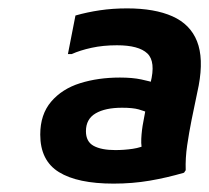

<svg xmlns="http://www.w3.org/2000/svg" viewBox="-20 -745 499 458"><path d="M251 -307Q165 -307 120.5 -334.5Q76 -362 76 -424Q76 -472 102 -502.5Q128 -533 171 -546.5Q214 -560 266 -560Q296 -560 317 -555.5Q338 -551 350 -547L336 -475Q325 -480 311 -484Q297 -488 271 -488Q231 -488 208 -474.5Q185 -461 185 -432Q185 -407 203.5 -397Q222 -387 255 -387Q276 -387 296.5 -390Q317 -393 334 -402L322 -378Q316 -393 317 -414Q318 -435 322 -455L339 -547Q352 -598 331.5 -617.5Q311 -637 259 -637Q226 -637 198.5 -631Q171 -625 151 -616H142L160 -708Q188 -716 218.5 -720.5Q249 -725 283 -725Q349 -725 391.5 -706Q434 -687 450 -646.5Q466 -606 454 -541L437 -459Q431 -429 426.5 -398.5Q422 -368 423 -339L419 -333Q378 -321 337 -314Q296 -307 251 -307Z"/></svg>

Font: Kufam SemiBold
Style: Italic
Weight: 600
Italic angle: -11°
Designer: Artur Schmal
Foundry: Original Type
Version: Version 1.301; ttfautohint (v1.8.3)